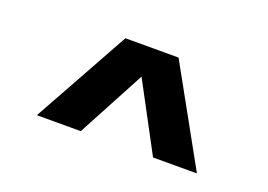

<svg xmlns="http://www.w3.org/2000/svg" viewBox="-58 -954 816 584"><g transform="rotate(20 350.0 -662.0)"><path d="M92 -506 265 -818H437L610 -506H468L351 -725L234 -506Z"/></g></svg>

Font: Martian Mono SemiBold
Style: Regular
Weight: 600
Monospace: yes
Designer: Roman Shamin
Foundry: Evil Martians
Version: Version 1.000; ttfautohint (v1.8.4.7-5d5b)